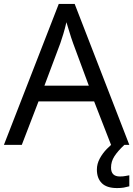

<svg xmlns="http://www.w3.org/2000/svg" viewBox="-20 -737 679 977"><path d="M545 0 459 -221H176L91 0H0L279 -717H360L638 0ZM352 -517Q349 -525 342 -546Q335 -567 328.5 -589.5Q322 -612 318 -624Q311 -593 302 -563.5Q293 -534 287 -517L206 -301H432ZM545 116Q545 161 590 161Q607 161 618.5 158.5Q630 156 638 155V211Q624 215 610 217.5Q596 220 576 220Q523 220 498 195Q473 170 473 126Q473 97 487.5 70Q502 43 523.5 21Q545 -1 565 -15L613 0Q579 32 562 58.5Q545 85 545 116Z"/></svg>

Font: Noto Sans Buhid
Style: Regular
Weight: 400
Designer: Monotype Design Team
Foundry: Monotype Imaging Inc.
Version: Version 2.001